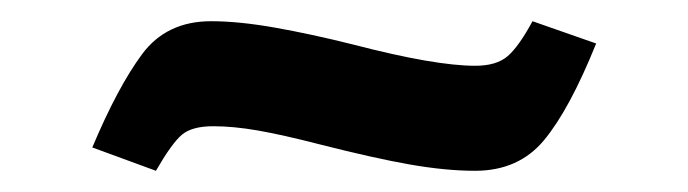

<svg xmlns="http://www.w3.org/2000/svg" viewBox="-20 -390 649 181"><path d="M127 -229 67 -251Q91 -308 114 -339Q137 -370 179 -370Q205 -370 239 -364Q273 -358 313 -348Q390 -328 428 -328Q448 -328 458.5 -337Q469 -346 482 -370L542 -349Q517 -287 493 -258Q469 -229 428 -229Q400 -229 366 -235Q332 -241 281 -254Q246 -263 223 -267Q200 -271 181 -271Q161 -271 151.5 -263Q142 -255 127 -229Z"/></svg>

Font: Literata 7pt SemiBold
Style: Regular
Weight: 600
Designer: Latin by Veronika Burian and Jose Scaglione. Greek by Irene Vlachou. Cyrillic by Vera Evstafieva.
Foundry: TypeTogether
Version: Version 3.002